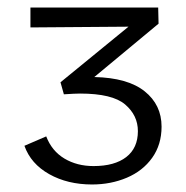

<svg xmlns="http://www.w3.org/2000/svg" viewBox="-20 -486 496 511"><path d="M410 -149Q410 -101 385 -66Q360 -31 317.5 -13Q275 5 225 5Q160 5 111 -22.5Q62 -50 45 -98L103 -123Q118 -84 151.5 -64Q185 -44 229 -44Q285 -44 316 -68Q347 -92 347 -137Q347 -179 313 -208Q279 -237 193 -237Q180 -237 150 -235L141 -267L322 -415L61 -413V-466H401L402 -423L231 -281Q320 -279 365 -243Q410 -207 410 -149Z"/></svg>

Font: Ysabeau SC
Style: Regular
Weight: 400
Designer: Christian Thalmann (Catharsis Fonts)
Version: Version 0.003